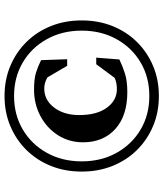

<svg xmlns="http://www.w3.org/2000/svg" viewBox="43 -753 720 846"><g transform="rotate(-90 403.0 -330.0)"><path d="M403 10Q331 10 270.5 -15.5Q210 -41 165 -86.5Q120 -132 95 -194Q70 -256 70 -330Q70 -404 95 -466Q120 -528 165 -573.5Q210 -619 270.5 -644.5Q331 -670 403 -670Q475 -670 535.5 -644.5Q596 -619 641 -573.5Q686 -528 711 -466Q736 -404 736 -330Q736 -256 711 -194Q686 -132 641 -86.5Q596 -41 535.5 -15.5Q475 10 403 10ZM403 -32Q486 -32 551 -70.5Q616 -109 653.5 -176.5Q691 -244 691 -330Q691 -416 653.5 -483.5Q616 -551 551 -589.5Q486 -628 403 -628Q320 -628 255 -589.5Q190 -551 152.5 -483.5Q115 -416 115 -330Q115 -244 152.5 -176.5Q190 -109 255 -70.5Q320 -32 403 -32ZM420 -129Q316 -129 257.5 -182Q199 -235 199 -324Q199 -386 230.5 -435Q262 -484 315 -512Q368 -540 431 -540Q478 -540 505.5 -531.5Q533 -523 561 -509L565 -394H536L485 -481Q461 -495 436 -495Q385 -495 352 -451.5Q319 -408 319 -341Q319 -263 351.5 -219Q384 -175 433 -175Q448 -175 460.5 -177.5Q473 -180 483 -185L543 -266H572L564 -164Q533 -149 500.5 -139Q468 -129 420 -129Z"/></g></svg>

Font: Spectral ExtraBold
Style: Regular
Weight: 800
Designer: Jean-Baptiste Levee
Foundry: Production Type
Version: Version 2.001